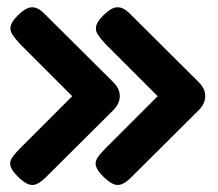

<svg xmlns="http://www.w3.org/2000/svg" viewBox="-20 -501 609 537"><path d="M29 -8Q13 -24 9.5 -36Q6 -48 13.5 -59.5Q21 -71 36 -86L182 -232L36 -378Q22 -393 14.5 -404.5Q7 -416 10 -428.5Q13 -441 29 -457Q44 -472 56 -477.5Q68 -483 80.5 -479Q93 -475 107 -460L296 -272Q306 -262 310.5 -252.5Q315 -243 315 -232Q315 -222 310.5 -212Q306 -202 296 -192L108 -5Q94 9 82 14Q70 19 57.5 13.5Q45 8 29 -8ZM268 -8Q252 -24 248.5 -36Q245 -48 252.5 -59.5Q260 -71 275 -86L421 -232L275 -378Q261 -393 253.5 -404.5Q246 -416 249 -428.5Q252 -441 268 -457Q283 -472 295 -477.5Q307 -483 319.5 -479Q332 -475 346 -460L535 -272Q545 -262 549.5 -252.5Q554 -243 554 -232Q554 -222 549.5 -212Q545 -202 535 -192L347 -5Q333 9 321 14Q309 19 296.5 13.5Q284 8 268 -8Z"/></svg>

Font: Fredoka Medium
Style: Regular
Weight: 500
Designer: Ben Nathan
Foundry: Milena B. Brandão, Ben Nathan
Version: Version 2.001